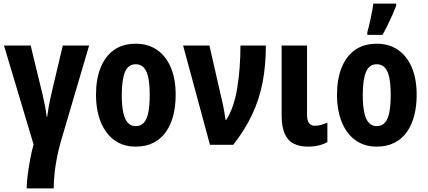

<svg xmlns="http://www.w3.org/2000/svg" viewBox="-20 -798 2360 1058"><path d="M314 -14Q303 25 294 70Q285 115 280.5 159Q276 203 276 240H127Q127 211 132.5 167.5Q138 124 146.5 78.5Q155 33 165 -2L2 -547H149L199 -341Q207 -311 214.5 -278Q222 -245 228 -213.5Q234 -182 237 -155H240Q243 -178 248 -207Q253 -236 260.5 -268.5Q268 -301 276 -336L326 -547H471Z M948 -275Q948 -214 935 -162.5Q922 -111 895 -72Q868 -33 826 -11.5Q784 10 727 10Q674 10 633 -11.5Q592 -33 564.5 -71.5Q537 -110 523 -162Q509 -214 509 -275Q509 -360 533.5 -423Q558 -486 606.5 -521.5Q655 -557 729 -557Q795 -557 844 -524Q893 -491 920.5 -428Q948 -365 948 -275ZM651 -273Q651 -217 659 -179Q667 -141 684 -122Q701 -103 728 -103Q756 -103 773 -122Q790 -141 797.5 -179.5Q805 -218 805 -274Q805 -332 797.5 -369Q790 -406 773 -425Q756 -444 728 -444Q687 -444 669 -402Q651 -360 651 -273Z M989 -547H1134L1206 -232Q1210 -216 1213 -199Q1216 -182 1218.5 -166Q1221 -150 1223 -137H1226Q1247 -168 1262.5 -212.5Q1278 -257 1287 -311Q1296 -365 1300.5 -425Q1305 -485 1305 -547H1445Q1445 -439 1427.5 -346.5Q1410 -254 1370.5 -169Q1331 -84 1265 0H1137Z M1672 -163Q1672 -134 1683 -119.5Q1694 -105 1715 -105Q1733 -105 1750 -110Q1767 -115 1784 -122V-15Q1763 -3 1736 3.5Q1709 10 1677 10Q1631 10 1598.5 -6.5Q1566 -23 1549 -61Q1532 -99 1532 -161V-547H1672Z M2276 -275Q2276 -214 2263 -162.5Q2250 -111 2223 -72Q2196 -33 2154 -11.5Q2112 10 2055 10Q2002 10 1961 -11.5Q1920 -33 1892.5 -71.5Q1865 -110 1851 -162Q1837 -214 1837 -275Q1837 -360 1861.5 -423Q1886 -486 1934.5 -521.5Q1983 -557 2057 -557Q2123 -557 2172 -524Q2221 -491 2248.5 -428Q2276 -365 2276 -275ZM1979 -273Q1979 -217 1987 -179Q1995 -141 2012 -122Q2029 -103 2056 -103Q2084 -103 2101 -122Q2118 -141 2125.5 -179.5Q2133 -218 2133 -274Q2133 -332 2125.5 -369Q2118 -406 2101 -425Q2084 -444 2056 -444Q2015 -444 1997 -402Q1979 -360 1979 -273ZM2004 -620Q2008 -633 2013 -654Q2018 -675 2023 -699Q2028 -723 2032 -744.5Q2036 -766 2037 -778H2163V-766Q2154 -742 2142 -715Q2130 -688 2116.5 -660.5Q2103 -633 2088 -606H2004Z"/></svg>

Font: Noto Sans Display Condensed
Style: Bold
Weight: 700
Width: 3
Designer: Monotype Design Team
Foundry: Monotype Imaging Inc.
Version: Version 2.003